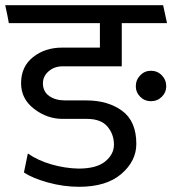

<svg xmlns="http://www.w3.org/2000/svg" viewBox="-31 -700 662 738"><path d="M549 -311Q525 -311 508 -328Q491 -345 491 -368Q491 -393 508 -410.5Q525 -428 549 -428Q574 -428 591 -410.5Q608 -393 608 -368Q608 -345 591 -328Q574 -311 549 -311ZM76 -110Q115 -83 167 -68Q219 -53 271 -52Q340 -52 373.5 -79.5Q407 -107 407 -144Q407 -184 382 -213.5Q357 -243 303 -243H210Q150 -243 100 -281.5Q50 -320 50 -380Q50 -444 96 -480.5Q142 -517 208 -517H353V-611H3Q0 -628 -3.5 -645.5Q-7 -663 -11 -680H596L611 -611H437V-445H209Q178 -445 156 -426Q134 -407 134 -380Q134 -348 158 -331Q182 -314 220 -314H301Q384 -314 438.5 -274Q493 -234 493 -147Q493 -81 435.5 -31.5Q378 18 273 18Q213 18 153.5 1.5Q94 -15 61 -37Z"/></svg>

Font: Palanquin
Style: Regular
Weight: 400
Designer: Pria Ravichandran
Version: Version 1.0.4